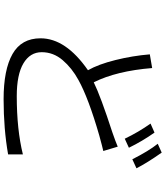

<svg xmlns="http://www.w3.org/2000/svg" viewBox="52 -928 896 1040"><g transform="rotate(90 500.0 -408.0)"><path d="M187.5 -179.7Q187.5 -316.4 360.4 -436.5Q328.1 -493.2 305.2 -585.4Q282.2 -677.7 274.4 -771.5L348.6 -784.2Q364.3 -590.8 425.8 -467.8Q501 -504.9 696.3 -568.4Q747.1 -585.9 774.4 -597.7L797.9 -519.5Q775.4 -514.6 714.8 -498Q511.7 -439.5 413.1 -384.8Q348.6 -349.6 305.7 -299.3Q262.7 -249 262.7 -186Q262.7 -123 323.2 -86.9Q383.8 -50.8 501 -50.8Q681.6 -50.8 816.4 -84V-3.9Q677.7 20.5 517.6 20.5Q357.4 20.5 272.5 -27.8Q187.5 -76.2 187.5 -179.7ZM649.4 -775.4 698.2 -796.9Q745.1 -730.5 780.3 -658.2L731.4 -635.7Q695.3 -710.9 649.4 -775.4ZM758.8 -814.5 806.6 -835.9Q862.3 -756.8 891.6 -699.2L842.8 -676.8Q797.9 -765.6 758.8 -814.5Z"/></g></svg>

Font: GenEi Gothic M SemiLight
Style: Regular
Weight: 350
Designer: o_tamon (Modified); [Source Han Sans]
Ryoko NISHIZUKA  (kana & ideographs); Paul D. Hunt (Latin, Greek & Cyrillic); Wenl
Version: Version 1.1a;Original Version 1.004